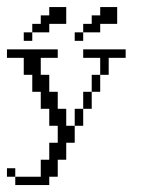

<svg xmlns="http://www.w3.org/2000/svg" viewBox="-20 -532 406 552"><path d="M0 -23.9V-48.3H23.9V-23.9ZM194.8 -170.4V-219.2H219.2V-170.4ZM219.2 -219.2V-268.1H243.7V-219.2ZM243.7 -268.1V-316.9H268.1V-268.1ZM23.9 0V-23.9H97.2V-72.8H121.6V-121.6H146V-170.4H121.6V-219.2H97.2V-268.1H72.8V-316.9H48.3V-365.7H0V-390.1H146V-365.7H97.2V-316.9H121.6V-268.1H146V-219.2H170.4V-170.4H194.8V-121.6H170.4V-72.8H146V-23.9H121.6V0ZM268.1 -316.9V-365.7H219.2V-390.1H341.3V-365.7H292.5V-316.9ZM48.3 -414.6V-439H72.8V-414.6ZM194.8 -414.6V-439H219.2V-414.6ZM72.8 -439V-463.4H97.2V-487.8H121.6V-511.7H170.4V-463.4H121.6V-439ZM219.2 -439V-463.4H243.7V-487.8H268.1V-511.7H316.9V-463.4H268.1V-439Z"/></svg>

Font: FS Mondwest Regular
Style: Regular
Weight: 400
Designer: NZWStudios2024
Foundry: https://fontstruct.com
Version: Version 1.0